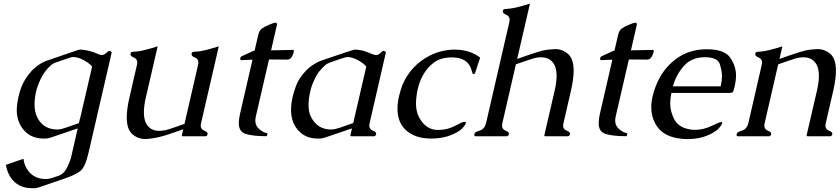

<svg xmlns="http://www.w3.org/2000/svg" viewBox="-20 -734 4526 1034"><path d="M411.6 -97.2 476.1 -375.5Q460.4 -394 431.2 -409.9Q401.9 -425.8 377 -426.8H375Q365.2 -426.8 354.5 -422.9Q335.4 -416.5 316.7 -409.9Q297.9 -403.3 278.8 -397Q265.6 -392.1 256.3 -384.3Q218.8 -352.1 197.8 -306.2Q181.6 -271.5 173.3 -237.3Q170.9 -226.6 169.4 -215.3Q166 -192.4 166 -172.4Q166 -130.9 181.2 -101.1Q203.6 -55.7 249.5 -42Q266.6 -36.6 285.6 -36.6Q291.5 -36.6 298.3 -37.1Q309.1 -38.1 325.2 -43.5Q337.4 -47.4 363 -56.2Q388.7 -64.9 404.8 -70.8L411.1 -97.2ZM398.4 -42.5 253.4 6.8Q236.3 12.2 226.1 12.2H206.1Q137.7 8.8 99.6 -44.4Q70.3 -85.4 70.3 -141.6Q70.3 -157.7 72.8 -175.3Q75.7 -195.8 80.1 -214.8Q85.9 -240.2 94.7 -264.2Q110.4 -305.7 146 -347.2Q163.6 -368.7 199.7 -392.1Q211.9 -399.4 227.1 -405.3Q269.5 -419.9 312 -434.6Q354.5 -449.2 397.5 -463.9Q406.2 -466.8 414.1 -466.8H416.5Q447.3 -465.3 488.3 -451.2Q491.7 -449.7 492.7 -449.2Q502.4 -444.8 517.1 -439.5Q522.9 -437.5 528.3 -437.5Q536.1 -437.5 543 -441.9Q555.2 -450.7 561 -456.5Q564.5 -460 567.9 -460Q570.3 -460 572.8 -459Q582.5 -455.1 581.1 -449.2L457 87.9Q438.5 168.5 410.9 188.5Q383.3 208.5 337.4 224.1L191.4 274.4Q174.3 279.8 164.6 279.8Q151.9 279.8 144.5 279.3Q76.2 276.9 38.1 222.7Q18.6 193.8 11.7 153.8Q58.1 137.2 106.4 121.1Q109.4 146 119.6 166Q142.6 210.9 188 225.1Q205.6 230 223.1 230Q230 230 236.3 229.5Q247.1 228.5 263.2 223.6Q269.5 221.2 279.8 217.8Q290 214.4 301.3 210.4Q327.6 198.7 343.8 163.1Q359.9 127.4 362.3 115.7Z M1063 -71.3Q1061 -63.5 1061 -57.1Q1061 -37.6 1080.8 -30Q1100.6 -22.5 1097.7 -10.3Q1095.2 0 1085 0H966.3Q958 0 959.5 -6.3L966.8 -38.1Q937.5 -27.8 915 -19.8Q892.6 -11.7 873.5 -5.9Q824.7 9.3 775.4 14.2Q768.6 14.6 762.2 14.6Q721.7 14.6 691.4 -12.7Q662.6 -39.1 662.6 -101.6Q662.6 -145.5 676.8 -207.5L717.3 -383.8Q719.2 -391.1 719.2 -397.5Q719.2 -417 700.9 -424.1Q682.6 -431.2 682.6 -441.9Q682.6 -443.4 682.6 -444.8Q685.1 -455.1 695.3 -455.1Q728 -456.5 761.5 -465.1Q794.9 -473.6 829.1 -484.4L765.1 -207.5Q754.9 -162.6 754.9 -128.9Q754.9 -82 774.9 -57.1Q796.9 -29.3 837.9 -29.3Q861.3 -29.3 891.1 -38.6Q902.3 -42 920.4 -48.3Q938.5 -54.7 951.2 -59.1Q953.6 -60.1 959.7 -62Q965.8 -64 973.6 -66.9L1046.4 -383.8Q1048.3 -391.1 1048.3 -397.5Q1048.3 -417 1030 -424.1Q1011.7 -431.2 1011.7 -441.9Q1011.7 -443.4 1011.7 -444.8Q1014.2 -455.1 1024.4 -455.1Q1057.1 -456.5 1090.6 -465.1Q1124 -473.6 1158.2 -484.4Z M1281.2 -410.2Q1272 -410.2 1273.9 -419.9V-420.9Q1275.9 -428.7 1286.1 -433.1Q1296.9 -437.5 1318.4 -447.8Q1339.8 -458 1344.2 -459.7Q1348.6 -461.4 1351.1 -461.4L1370.6 -544.9Q1376.5 -569.3 1388.4 -578.9Q1400.4 -588.4 1427.7 -600.1Q1455.1 -611.8 1462.9 -611.8Q1474.1 -611.8 1471.2 -599.1L1439.9 -462.9L1557.1 -465.3Q1562.5 -465.3 1562.5 -459.5Q1562.5 -457.5 1561.3 -451.7Q1560.1 -445.8 1555.7 -436Q1545.4 -413.1 1528.3 -413.1L1428.7 -413.6L1357.9 -107.4Q1355 -94.7 1355 -84Q1355 -56.6 1377.2 -37.8Q1399.4 -19 1420.9 -16.1L1417 -0.5Q1344.2 -0.5 1305.2 -12Q1266.1 -23.4 1266.1 -70.3Q1266.1 -92.3 1272.9 -122.1L1339.8 -412.6Z M1702.6 12.2H1682.6Q1614.3 8.8 1576.2 -44.4Q1547.4 -84.5 1547.4 -143.6Q1547.4 -176.3 1556.6 -214.8Q1562.5 -240.2 1574.7 -272.9Q1586.9 -305.7 1613.5 -337.2Q1640.1 -368.7 1664.6 -384Q1689 -399.4 1703.6 -405.3Q1881.8 -466.8 1890.6 -466.8H1893.1Q1923.8 -465.3 1946.3 -457.5Q1968.8 -449.7 1981.9 -443.6Q1995.1 -437.5 2007.1 -437.5Q2019 -437.5 2037.6 -456.5Q2041 -460 2043.9 -460Q2046.9 -460 2052.5 -457.8Q2058.1 -455.6 2058.1 -451.2Q2058.1 -450.2 2057.6 -449.2L1970.7 -71.3Q1968.8 -63.5 1968.8 -57.1Q1968.8 -37.6 1988.5 -30Q2008.3 -22.5 2005.6 -11.2Q2002.9 0 1992.7 0H1874Q1865.7 0 1867.2 -6.3L1875.5 -42.5L1730 6.8Q1712.9 12.2 1702.6 12.2ZM1851.6 -426.8Q1841.3 -426.8 1807.9 -415Q1774.4 -403.3 1758.1 -397.7Q1741.7 -392.1 1732.9 -384.3Q1695.3 -352.1 1676.5 -311.8Q1657.7 -271.5 1655.3 -259.8L1652.3 -246.6Q1651.9 -245.1 1651.4 -244.1Q1641.6 -201.7 1641.6 -168.9Q1641.6 -130.4 1654.8 -104.5Q1689.5 -36.6 1762.2 -36.6Q1781.2 -36.6 1806.4 -44.9Q1831.5 -53.2 1882.3 -71.3L1952.6 -375.5Q1937 -394 1907.7 -409.9Q1878.4 -425.8 1853.5 -426.8Z M2429.7 -466.8Q2509.3 -466.8 2565.9 -423.8L2538.6 -341.3Q2536.1 -335 2531.2 -335Q2530.8 -335 2530.3 -335Q2524.4 -335.4 2522.9 -344.7Q2513.2 -387.2 2486.1 -406Q2459 -424.8 2414.1 -424.8H2402.3Q2348.1 -421.9 2314.5 -395.5Q2251 -346.2 2229.5 -253.4Q2226.1 -239.3 2224.1 -223.6Q2220.2 -199.7 2220.2 -178.2Q2220.2 -135.3 2235.8 -104.5Q2267.1 -43.9 2321.8 -35.2Q2331.5 -34.2 2340.3 -34.2Q2388.7 -34.2 2429.7 -55.9Q2470.7 -77.6 2478.8 -77.6Q2486.8 -77.6 2488.8 -77.1Q2489.3 -74.7 2488 -69.3Q2486.8 -64 2477.5 -52Q2468.3 -40 2457 -31.7Q2392.6 12.2 2301.8 12.2Q2210.9 12.2 2160.6 -38.1Q2120.6 -80.1 2120.6 -148.4Q2120.6 -180.2 2129.4 -217.8Q2135.7 -244.6 2146.5 -274.9Q2192.4 -382.8 2295.4 -435.1Q2353 -463.9 2419.4 -466.8Z M2685.5 -71.3Q2683.6 -63.5 2683.6 -57.1Q2683.6 -37.6 2703.4 -30Q2723.1 -22.5 2720.5 -11.2Q2717.8 0 2708 0H2542.5Q2534.2 0 2534.2 -7.3Q2534.2 -9.3 2535.9 -15.9Q2537.6 -22.5 2564 -31Q2590.3 -39.6 2597.7 -71.3L2722.7 -613.8Q2724.6 -621.6 2724.6 -627.4Q2724.6 -647 2706.3 -654.3Q2688 -661.6 2688 -672.4Q2688 -673.8 2688 -675.3Q2690.4 -685.5 2700.7 -685.5Q2733.4 -687 2766.8 -695.3Q2800.3 -703.6 2834 -714.4L2765.1 -416.5Q2794.4 -426.8 2816.7 -434.6Q2838.9 -442.4 2873.3 -453.4Q2907.7 -464.4 2935.3 -467Q2962.9 -469.7 2969.2 -469.7Q3010.3 -469.7 3041 -441.9Q3069.3 -415.5 3069.3 -353Q3069.3 -309.1 3055.2 -247.1L3014.6 -71.3Q3012.7 -63.5 3012.7 -57.1Q3012.7 -37.6 3032.5 -30Q3052.2 -22.5 3049.6 -11.2Q3046.9 0 3037.1 0H2918.5Q2910.2 0 2911.6 -6.3L2967.3 -247.1Q2977.5 -292 2977.5 -325.2Q2977.5 -372.1 2957.5 -397.5Q2935.5 -425.3 2894.5 -425.3Q2871.1 -425.3 2850.3 -418.7Q2829.6 -412.1 2811.8 -406Q2793.9 -399.9 2781.2 -395.5Q2768.6 -391.1 2758.3 -387.7Z M3219.2 -410.2Q3210 -410.2 3211.9 -419.9V-420.9Q3213.9 -428.7 3224.1 -433.1Q3234.9 -437.5 3256.3 -447.8Q3277.8 -458 3282.2 -459.7Q3286.6 -461.4 3289.1 -461.4L3308.6 -544.9Q3314.5 -569.3 3326.4 -578.9Q3338.4 -588.4 3365.7 -600.1Q3393.1 -611.8 3400.9 -611.8Q3412.1 -611.8 3409.2 -599.1L3377.9 -462.9L3495.1 -465.3Q3500.5 -465.3 3500.5 -459.5Q3500.5 -457.5 3499.3 -451.7Q3498 -445.8 3493.7 -436Q3483.4 -413.1 3466.3 -413.1L3366.7 -413.6L3295.9 -107.4Q3293 -94.7 3293 -84Q3293 -56.6 3315.2 -37.8Q3337.4 -19 3358.9 -16.1L3355 -0.5Q3282.2 -0.5 3243.2 -12Q3204.1 -23.4 3204.1 -70.3Q3204.1 -92.3 3210.9 -122.1L3277.8 -412.6Z M3785.2 -468.8Q3881.3 -468.8 3912.6 -423.3Q3943.8 -377.9 3943.8 -327.6Q3943.8 -300.3 3936.5 -269Q3931.6 -249.5 3928.7 -241.5Q3925.8 -233.4 3906.7 -233.4H3595.7Q3589.4 -202.6 3589.4 -176.3Q3589.4 -134.3 3610.8 -92.3Q3632.3 -50.3 3688 -38.6Q3704.1 -34.7 3721.7 -34.7Q3768.1 -34.7 3811.8 -55.7Q3855.5 -76.7 3861.6 -76.7Q3867.7 -76.7 3868.9 -75.4Q3870.1 -74.2 3869.1 -69.6Q3868.2 -64.9 3859.4 -53.2Q3850.6 -41.5 3845.9 -37.6Q3841.3 -33.7 3837.9 -30.8Q3773.9 15.1 3682.6 15.1Q3554.7 14.2 3509.8 -66.9Q3487.3 -106.9 3487.3 -156.2Q3487.3 -184.1 3494.6 -215.3Q3500.5 -241.2 3511.2 -269Q3545.9 -359.4 3616.7 -413.6Q3687.5 -467.8 3783.2 -468.8ZM3861.3 -269Q3867.7 -297.4 3868.2 -323.2Q3868.2 -351.6 3856.4 -388.7Q3844.7 -425.8 3775.9 -425.8H3770.5Q3701.2 -423.8 3660.4 -376Q3619.6 -328.1 3604 -269Z M4381.8 -469.7Q4422.9 -469.7 4453.6 -441.9Q4481.9 -415.5 4481.9 -353Q4481.9 -309.1 4467.8 -247.1L4427.2 -71.3Q4425.3 -63.5 4425.3 -57.1Q4425.3 -37.6 4445.1 -30Q4464.8 -22.5 4462.2 -11.2Q4459.5 0 4449.7 0H4331.1Q4322.8 0 4324.2 -6.3L4379.9 -247.1Q4390.1 -292 4390.1 -325.2Q4390.1 -372.1 4370.1 -397.5Q4348.1 -425.3 4307.1 -425.3Q4283.7 -425.3 4262.9 -418.7Q4242.2 -412.1 4224.4 -406Q4206.5 -399.9 4193.8 -395.5Q4181.2 -391.1 4170.9 -387.7L4098.1 -71.3Q4096.2 -63.5 4096.2 -57.1Q4096.2 -37.6 4116 -30Q4135.7 -22.5 4133.1 -11.2Q4130.4 0 4120.6 0H3955.1Q3946.8 0 3946.8 -7.3Q3946.8 -9.3 3948.5 -15.9Q3950.2 -22.5 3976.6 -31Q4002.9 -39.6 4010.3 -71.3L4082 -383.8Q4084 -391.1 4084 -397.5Q4084 -417 4065.7 -424.1Q4047.4 -431.2 4047.4 -441.9Q4047.4 -443.4 4047.4 -444.8Q4049.8 -455.1 4060.1 -455.1Q4092.8 -456.5 4126.2 -465.1Q4159.7 -473.6 4193.4 -484.4L4177.7 -416.5Q4207 -426.8 4229.2 -434.6Q4251.5 -442.4 4285.9 -453.4Q4320.3 -464.4 4347.9 -467Q4375.5 -469.7 4381.8 -469.7Z"/></svg>

Font: Caudex
Style: Italic
Weight: 400
Italic angle: -13°
Version: Version 1.04